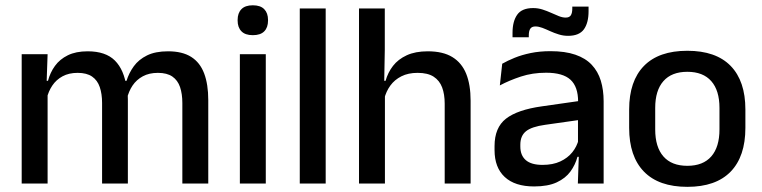

<svg xmlns="http://www.w3.org/2000/svg" viewBox="-20 -694 2882 726"><path d="M669.5 0V-304.5Q669.5 -339 660.8 -364.8Q652 -390.5 631.8 -404.5Q611.5 -418.5 577 -418.5Q544 -418.5 520 -405.5Q496 -392.5 481.2 -370.5Q466.5 -348.5 460 -320.5L447 -388.5H458.5Q467.5 -418 486 -443.5Q504.5 -469 536 -484.5Q567.5 -500 615.5 -500Q669.5 -500 703 -478.8Q736.5 -457.5 752 -416.2Q767.5 -375 767.5 -315.5V0ZM62 0V-489H160L156 -374.5L160 -368.5V0ZM366 0V-304.5Q366 -339 357.2 -364.8Q348.5 -390.5 328.2 -404.5Q308 -418.5 273.5 -418.5Q240.5 -418.5 216.5 -405.5Q192.5 -392.5 177.8 -370.5Q163 -348.5 156.5 -320.5L140.5 -388.5H161.5Q169.5 -419.5 187.8 -444.8Q206 -470 236.5 -485Q267 -500 311.5 -500Q379.5 -500 414.5 -465Q449.5 -430 458.5 -363Q461 -353.5 462.2 -341.5Q463.5 -329.5 463.5 -318V0Z M887 0V-489H985V0ZM936 -561Q907 -561 892.8 -575.8Q878.5 -590.5 878.5 -616.5V-618.5Q878.5 -644.5 892.8 -659.2Q907 -674 936 -674Q965 -674 979.2 -659.2Q993.5 -644.5 993.5 -618.5V-616.5Q993.5 -590 979.2 -575.5Q965 -561 936 -561Z M1113.5 0V-662H1211.5V0Z M1661.5 0V-302Q1661.5 -337.5 1651.8 -363.5Q1642 -389.5 1619.8 -404Q1597.5 -418.5 1559 -418.5Q1523.5 -418.5 1497.8 -405.5Q1472 -392.5 1456 -370.5Q1440 -348.5 1433 -320.5L1413.5 -388.5H1438Q1446.5 -419.5 1466 -444.8Q1485.5 -470 1518 -485Q1550.5 -500 1597.5 -500Q1655 -500 1690.5 -478.2Q1726 -456.5 1742.8 -415Q1759.5 -373.5 1759.5 -313V0ZM1337.5 0V-662H1435V-506L1432.5 -365L1435.5 -358V0Z M2165 0 2169 -116 2165.5 -131V-285L2166 -309.5Q2166 -366 2137.2 -392.5Q2108.5 -419 2045 -419Q1993.5 -419 1949.5 -404.5Q1905.5 -390 1870 -371L1879 -453Q1899 -464.5 1926 -475.5Q1953 -486.5 1987 -493.5Q2021 -500.5 2061.5 -500.5Q2117 -500.5 2155.5 -487.2Q2194 -474 2217.5 -449Q2241 -424 2251.8 -389Q2262.5 -354 2262.5 -311V0ZM1999.5 11Q1927 11 1888.5 -24.8Q1850 -60.5 1850 -126.5V-141.5Q1850 -211.5 1893.2 -245.2Q1936.5 -279 2029.5 -292L2176.5 -313L2182 -242L2041 -222Q1990.5 -215 1969 -197.8Q1947.5 -180.5 1947.5 -147V-140Q1947.5 -106.5 1968.2 -88.5Q1989 -70.5 2031.5 -70.5Q2070.5 -70.5 2098.5 -83.5Q2126.5 -96.5 2144 -118.2Q2161.5 -140 2168 -166.5L2181.5 -101H2163.5Q2155.5 -71 2137 -45.5Q2118.5 -20 2085.2 -4.5Q2052 11 1999.5 11ZM2128 -558.5Q2110 -558.5 2093 -563.8Q2076 -569 2060.2 -576.2Q2044.5 -583.5 2030.5 -588.8Q2016.5 -594 2004.5 -594Q1991 -594 1985.2 -585.5Q1979.5 -577 1979.5 -560V-553H1918V-570Q1918 -613.5 1935.8 -638.5Q1953.5 -663.5 1996 -663.5Q2014.5 -663.5 2031.5 -658Q2048.5 -652.5 2064 -645.5Q2079.5 -638.5 2093.2 -633Q2107 -627.5 2119 -627.5Q2133 -627.5 2138.5 -636.2Q2144 -645 2144 -662V-669H2205.5V-651.5Q2205.5 -607.5 2187.8 -583Q2170 -558.5 2128 -558.5Z M2579 12.5Q2471 12.5 2415 -45Q2359 -102.5 2359 -210.5V-280Q2359 -387.5 2415 -444.8Q2471 -502 2579 -502Q2687 -502 2742.8 -444.8Q2798.5 -387.5 2798.5 -280V-210.5Q2798.5 -102.5 2742.8 -45Q2687 12.5 2579 12.5ZM2579 -67Q2638.5 -67 2669.5 -102.5Q2700.5 -138 2700.5 -204.5V-286Q2700.5 -352 2669.5 -387.2Q2638.5 -422.5 2579 -422.5Q2519.5 -422.5 2488.5 -387.2Q2457.5 -352 2457.5 -286V-204.5Q2457.5 -138 2488.5 -102.5Q2519.5 -67 2579 -67Z"/></svg>

Font: Anek Odia Medium Medium
Style: Regular
Weight: 500
Version: Version 1.003